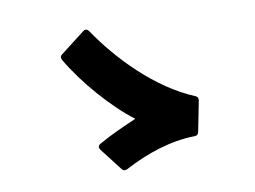

<svg xmlns="http://www.w3.org/2000/svg" viewBox="-72 -826 1144 862"><g transform="rotate(-10 500.0 -395.0)"><path d="M443 -72C545 -126 655 -163 766 -165C777 -165 783 -171 785 -182L812 -319C814 -330 810 -338 799 -342C631 -411 476 -571 382 -711C378 -717 372 -721 367 -721C363 -721 359 -719 355 -716L245 -631C239 -627 236 -622 236 -616C236 -612 238 -608 240 -604C306 -492 417 -364 517 -288C455 -261 402 -238 344 -205C337 -201 334 -196 334 -191C334 -187 336 -182 339 -178L417 -77C421 -71 426 -69 432 -69C435 -69 439 -70 443 -72Z"/></g></svg>

Font: LINE Seed JP_OTF ExtraBold
Style: Regular
Weight: 800
Designer: LY Corporation & Fontrix & Fontworks
Version: Version 1.013